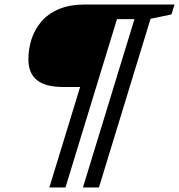

<svg xmlns="http://www.w3.org/2000/svg" viewBox="-20 -718 794 852"><path d="M270.5 114H199L447.5 -698H627L607 -633H499ZM419 114H348L596.5 -698H754.5L741 -654L648 -634.5ZM494 -698 382 -332H259.5Q182 -332 144 -362.5Q106 -393 106 -455Q106 -500.5 119.8 -543.8Q133.5 -587 163.2 -622Q193 -657 241.2 -677.5Q289.5 -698 357.5 -698Z"/></svg>

Font: Newsreader 9pt SemiBold
Style: Italic
Weight: 600
Italic angle: -17°
Designer: Hugues Gentile
Foundry: Production Type
Version: Version 1.003